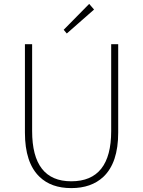

<svg xmlns="http://www.w3.org/2000/svg" viewBox="-20 -953 734 986"><path d="M183 -45Q108 -117 108 -272V-726H145V-280Q145 -22 346 -22Q551 -22 551 -280V-726H587V-272Q587 -117 511 -45Q449 13 346 13Q243 13 183 -45ZM307 -800 438 -933 463 -904 323 -781Z"/></svg>

Font: Noto Sans CJK TC Thin
Style: Regular
Weight: 250
Designer: Ryoko NISHIZUKA ???? (kana & ideographs); Paul D. Hunt (Latin, Greek & Cyrillic); Wenlong ZHANG ??? (bopomofo); Sandoll 
Foundry: Adobe Systems Incorporated
Version: Version 1.004 January 19, 2016